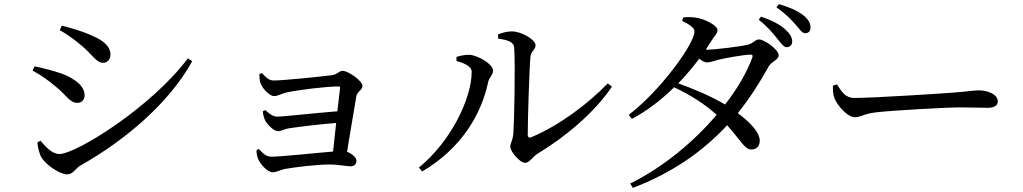

<svg xmlns="http://www.w3.org/2000/svg" viewBox="-20 -845 4980 935"><path d="M377 -623C430 -579 449 -539 482 -539C503 -539 518 -557 518 -578C518 -621 481 -649 429 -671C377 -695 330 -707 281 -720L271 -698C301 -682 341 -654 377 -623ZM269 -95C234 -95 202 -130 177 -160L162 -151C163 -133 171 -94 184 -75C208 -39 272 4 307 4C336 4 347 -24 370 -38C591 -162 806 -346 916 -547L895 -561C717 -323 351 -95 269 -95ZM253 -422C303 -382 320 -344 356 -344C381 -344 392 -363 392 -381C392 -426 345 -462 282 -486C238 -501 196 -512 148 -522L139 -501C178 -480 213 -456 253 -422Z M1243 -485C1243 -472 1244 -456 1248 -442C1254 -420 1290 -377 1315 -377C1332 -377 1351 -389 1376 -395C1444 -409 1572 -424 1628 -424C1634 -424 1637 -422 1636 -416C1633 -395 1629 -352 1623 -303C1528 -296 1361 -277 1330 -277C1308 -277 1289 -293 1272 -309L1260 -303C1261 -289 1265 -271 1271 -259C1281 -239 1313 -206 1334 -206C1349 -206 1362 -216 1386 -220C1440 -228 1534 -240 1617 -246C1612 -196 1606 -146 1602 -107C1515 -100 1351 -82 1302 -82C1274 -82 1258 -101 1240 -120L1229 -113C1229 -96 1233 -79 1238 -69C1246 -48 1282 -6 1309 -6C1324 -6 1345 -17 1366 -22C1424 -32 1523 -44 1588 -44C1625 -44 1670 -35 1688 -35C1703 -35 1716 -45 1716 -63C1716 -77 1694 -97 1670 -106C1685 -193 1705 -319 1715 -375C1719 -399 1745 -407 1745 -426C1745 -453 1674 -500 1649 -500C1631 -500 1624 -483 1598 -479C1553 -473 1362 -453 1312 -453C1289 -453 1272 -471 1256 -489Z M2406 -657C2456 -650 2483 -639 2484 -613C2490 -517 2484 -252 2480 -197C2477 -157 2465 -150 2465 -130C2465 -108 2511 -52 2537 -52C2559 -52 2574 -82 2597 -96C2730 -176 2874 -295 2960 -423L2940 -439C2841 -337 2703 -234 2568 -177C2557 -172 2550 -176 2550 -189C2550 -264 2558 -518 2563 -568C2567 -600 2588 -602 2588 -625C2588 -652 2519 -692 2474 -692C2451 -692 2432 -688 2405 -677ZM2277 -495C2277 -367 2177 -157 2020 -29L2036 -10C2226 -122 2323 -286 2357 -444C2362 -469 2381 -479 2381 -501C2381 -534 2305 -576 2267 -578C2243 -579 2220 -573 2203 -568V-548C2230 -540 2277 -526 2277 -495Z M3643 -563C3616 -491 3571 -413 3511 -336C3446 -375 3359 -412 3283 -439C3320 -477 3354 -518 3385 -559C3399 -548 3413 -541 3422 -541C3438 -541 3457 -548 3478 -554C3511 -562 3600 -578 3632 -579C3643 -580 3648 -576 3643 -563ZM3417 -603C3427 -618 3436 -632 3445 -647C3460 -672 3474 -680 3474 -699C3474 -719 3417 -752 3369 -759C3344 -763 3325 -762 3307 -760L3302 -743C3336 -727 3362 -710 3362 -692C3362 -632 3196 -403 3042 -286L3057 -266C3131 -305 3201 -359 3263 -420C3341 -383 3410 -340 3470 -286C3360 -156 3213 -33 3049 49L3062 70C3253 -3 3401 -106 3521 -235C3591 -157 3607 -116 3640 -117C3665 -117 3680 -134 3680 -161C3678 -203 3631 -251 3573 -294C3629 -364 3678 -439 3723 -521C3736 -545 3772 -554 3772 -575C3772 -605 3701 -653 3676 -653C3657 -653 3648 -633 3621 -627C3594 -620 3465 -603 3421 -603ZM3675 -749C3719 -714 3743 -684 3764 -658C3784 -634 3796 -615 3811 -615C3828 -616 3838 -627 3838 -643C3837 -664 3827 -681 3803 -703C3777 -726 3737 -747 3686 -764ZM3761 -810C3809 -775 3830 -752 3852 -728C3874 -704 3884 -683 3902 -683C3918 -684 3928 -694 3927 -712C3927 -734 3915 -753 3889 -773C3862 -793 3827 -809 3773 -825Z M4036 -428C4036 -407 4036 -386 4044 -366C4059 -328 4110 -274 4141 -274C4173 -274 4185 -291 4247 -298C4322 -307 4587 -322 4653 -322C4717 -322 4752 -320 4788 -320C4824 -320 4839 -332 4839 -352C4839 -384 4792 -405 4747 -405C4722 -405 4689 -399 4622 -394C4572 -390 4235 -368 4141 -368C4096 -368 4079 -398 4056 -434Z"/></svg>

Font: Noto Serif CJK JP Medium
Style: Regular
Weight: 500
Designer: Ryoko NISHIZUKA 西塚涼子 (kana & ideographs); Frank Grießhammer (Latin, Greek & Cyrillic); Wenlong ZHANG 张文龙 (bopomofo); San
Foundry: Adobe Systems Incorporated
Version: Version 1.000;PS 1;hotconv 16.6.53;makeotf.lib2.5.65590